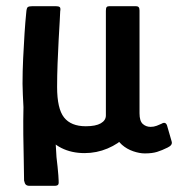

<svg xmlns="http://www.w3.org/2000/svg" viewBox="-20 -492 577 622"><path d="M76 110Q68 110 64 106.5Q60 103 58 93Q58 68 57 29Q56 -10 55.5 -55.5Q55 -101 56 -145Q55 -166 54 -185.5Q53 -205 53 -221Q53 -261 55 -303Q57 -345 59.5 -383.5Q62 -422 65 -451Q66 -466 70 -469Q74 -472 86 -472H160Q170 -472 173.5 -469Q177 -466 175 -455Q175 -449 173.5 -424Q172 -399 170 -362.5Q168 -326 166.5 -286Q165 -246 165 -210Q165 -140 187.5 -111.5Q210 -83 258 -83Q290 -83 306.5 -92.5Q323 -102 323 -118V-457Q323 -466 325.5 -469Q328 -472 335 -472H420Q426 -472 429 -469Q432 -466 432 -458V-125Q432 -100 442.5 -90.5Q453 -81 468 -81Q478 -81 487.5 -84.5Q497 -88 503 -91Q516 -99 521 -86L536 -34Q540 -22 523 -14Q505 -5 489 0Q473 5 449 5Q432 5 411.5 -2Q391 -9 375 -23Q359 -37 353 -58L387 -50Q364 -26 328.5 -11Q293 4 254 4Q212 4 179 -12.5Q146 -29 131 -58L157 -64Q159 -46 160.5 -25Q162 -4 163 17Q165 32 166.5 48Q168 64 169 75.5Q170 87 170 93Q171 102 168.5 106Q166 110 156 110Z"/></svg>

Font: Glory Thin SemiBold
Style: Regular
Weight: 600
Version: Version 1.011